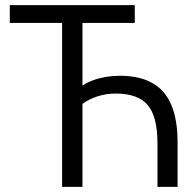

<svg xmlns="http://www.w3.org/2000/svg" viewBox="-20 -725 762 745"><path d="M221 0V-636H18V-705H503V-636H300V-393Q318 -405 341 -413.5Q364 -422 390.5 -426.5Q417 -431 445 -431Q520 -431 570 -403.5Q620 -376 644.5 -318.5Q669 -261 669 -174V0H591V-169Q591 -273 553 -317.5Q515 -362 429 -362Q393 -362 359.5 -351.5Q326 -341 300 -322V0Z"/></svg>

Font: Nunito Sans 10pt Condensed
Style: Regular
Weight: 400
Width: 3
Designer: Vernon Adams
Foundry: Vernon Adams
Version: Version 3.101;gftools[0.9.27]